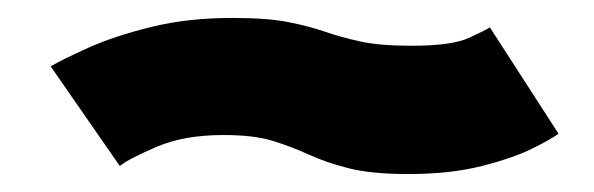

<svg xmlns="http://www.w3.org/2000/svg" viewBox="-20 -453 662 214"><path d="M435 -259Q482 -259 517.2 -268Q552.5 -277 574 -287.8Q595.5 -298.5 602.5 -304L526 -422.5Q522.5 -420 503.2 -411Q484 -402 438.5 -402Q403 -402 381.5 -406.8Q360 -411.5 342.8 -417.5Q325.5 -423.5 302.2 -428.2Q279 -433 238.5 -433Q189.5 -433 148.8 -423Q108 -413 78.5 -399.8Q49 -386.5 36.5 -379L113.5 -268Q123.5 -276 154.2 -289.2Q185 -302.5 229 -302.5Q263 -302.5 284 -296Q305 -289.5 324 -280.8Q343 -272 368.5 -265.5Q394 -259 435 -259Z"/></svg>

Font: Anybody ExtraExpanded
Style: Bold Italic
Weight: 700
Width: 8
Italic angle: -10°
Version: Version 1.113;gftools[0.9.25]